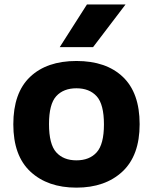

<svg xmlns="http://www.w3.org/2000/svg" viewBox="-20 -828 684 858"><path d="M321.5 10.5Q193 10.5 116.2 -60.8Q39.5 -132 39.5 -272.5Q39.5 -413 114.2 -484.2Q189 -555.5 321.5 -555.5Q454.5 -555.5 529.2 -484.2Q604 -413 604 -273Q604 -133 527 -61.2Q450 10.5 321.5 10.5ZM321.5 -111.5Q380 -111.5 412.2 -147.5Q444.5 -183.5 444.5 -272Q444.5 -362 412 -397.8Q379.5 -433.5 321.5 -433.5Q263.5 -433.5 231.2 -398Q199 -362.5 199 -273.5Q199 -183.5 231.2 -147.5Q263.5 -111.5 321.5 -111.5ZM247 -617.5 368.5 -808H541L396 -617.5Z"/></svg>

Font: Encode Sans Semi Expanded
Style: Bold
Weight: 700
Width: 6
Designer: Multiple Designers
Foundry: Impallari Type
Version: Version 3.000; ttfautohint (v1.8.3) -l 8 -r 50 -G 200 -x 14 